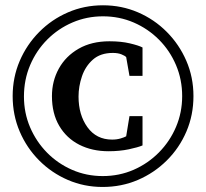

<svg xmlns="http://www.w3.org/2000/svg" viewBox="-20 -705 793 740"><path d="M725.6 -334.5Q725.6 -261.7 698.5 -198.2Q671.4 -134.8 623 -86.7Q574.7 -38.6 511.5 -11.5Q448.2 15.6 375.5 15.6Q304.2 15.6 241.5 -11.5Q178.7 -38.6 130.9 -86.7Q83 -134.8 55.9 -198.2Q28.8 -261.7 28.8 -334.5Q28.8 -406.7 55.9 -470Q83 -533.2 130.9 -581.5Q178.7 -629.9 241.7 -657.2Q304.7 -684.6 377 -684.6Q448.7 -684.6 511.7 -657.5Q574.7 -630.4 622.8 -582Q670.9 -533.7 698.2 -470.5Q725.6 -407.2 725.6 -334.5ZM529.3 -144.5Q512.2 -137.2 476.6 -129.6Q440.9 -122.1 398.4 -122.1Q335 -122.1 285.6 -147.2Q236.3 -172.4 208.3 -220Q180.2 -267.6 180.2 -334.5Q180.2 -392.6 206.8 -440.7Q233.4 -488.8 283.2 -517.3Q333 -545.9 401.9 -545.9Q446.8 -545.9 480.7 -537.8Q514.6 -529.8 529.3 -522V-412.6H479L466.3 -484.9Q461.4 -490.2 448 -495.6Q434.6 -501 415 -501Q367.2 -501 338.1 -475.3Q309.1 -449.7 295.9 -410.9Q282.7 -372.1 282.7 -333Q282.7 -262.2 317.1 -214.6Q351.6 -167 412.1 -167Q430.2 -167 444.8 -171.4Q459.5 -175.8 466.3 -179.7L479 -257.3H529.3ZM682.1 -334.5Q682.1 -398.4 658.4 -454.1Q634.8 -509.8 592.8 -552Q550.8 -594.2 495.4 -618.2Q439.9 -642.1 377 -642.1Q314.5 -642.1 259.3 -618.4Q204.1 -594.7 162.1 -552.5Q120.1 -510.3 96.2 -454.1Q72.3 -397.9 72.3 -333Q72.3 -270 95.9 -214.6Q119.6 -159.2 161.1 -116.9Q202.6 -74.7 257.8 -50.5Q313 -26.4 376 -26.4Q439.5 -26.4 494.9 -50.5Q550.3 -74.7 592.5 -117.4Q634.8 -160.2 658.4 -215.8Q682.1 -271.5 682.1 -334.5Z"/></svg>

Font: Annapurna SIL
Style: Bold
Weight: 700
Designer: Peter Martin, Annie Olsen
Foundry: SIL International
Version: Version 2.000